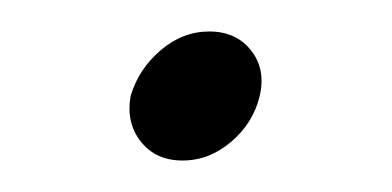

<svg xmlns="http://www.w3.org/2000/svg" viewBox="-20 -103 249 122"><path d="M63 -42Q68 -59 82 -71Q96 -83 113 -83Q130 -83 139.5 -71Q149 -59 145 -42Q141 -25 127 -13Q113 -1 96 -1Q79 -1 69.5 -13Q60 -25 63 -42Z"/></svg>

Font: VDS
Style: Thin Italic
Weight: 100
Width: 0
Designer: artmaker
Foundry: artmaker
Version: Version 1.000 2012 initial release